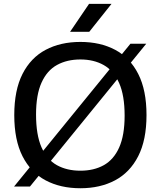

<svg xmlns="http://www.w3.org/2000/svg" viewBox="-20 -967 834 996"><path d="M135.5 0.5H53L656.5 -740H738.5ZM397 9.5Q293.5 9.5 216.5 -31.5Q139.5 -72.5 96.8 -156.5Q54 -240.5 54 -370Q54 -499.5 96.8 -583.5Q139.5 -667.5 216.8 -708.5Q294 -749.5 397 -749.5Q500.5 -749.5 577.5 -708.5Q654.5 -667.5 697.2 -583.2Q740 -499 740 -370Q740 -241 697 -156.8Q654 -72.5 576.8 -31.5Q499.5 9.5 397 9.5ZM397 -81.5Q467 -81.5 518.5 -110.2Q570 -139 598.2 -202Q626.5 -265 626.5 -367Q626.5 -472 598 -536.2Q569.5 -600.5 518 -629.5Q466.5 -658.5 397 -658.5Q327.5 -658.5 275.8 -630Q224 -601.5 195.5 -538.5Q167 -475.5 167 -373Q167 -267.5 195.2 -203.2Q223.5 -139 275.2 -110.2Q327 -81.5 397 -81.5ZM343.5 -802 442 -947H558.5L443 -802Z"/></svg>

Font: Encode Sans SC SemiExpanded Medium
Style: Regular
Weight: 500
Width: 6
Designer: Multiple Designers
Foundry: Impallari Type
Version: Version 3.002